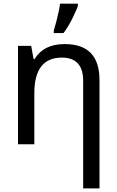

<svg xmlns="http://www.w3.org/2000/svg" viewBox="-20 -786 640 1046"><path d="M433.1 240.2V-345.2Q433.1 -472.2 316.9 -472.2Q167 -472.2 167 -277.8V0H78.1V-536.1H149.9L163.1 -463.9H168Q217.8 -545.9 332 -545.9Q522 -545.9 522 -350.1V240.2ZM272.9 -619.1 287.6 -671.4Q302.2 -727.1 307.1 -766.1H404.3V-755.9Q404.3 -748 380.1 -697.3Q356 -646.5 326.2 -606H272.9Z"/></svg>

Font: Droid Sans Mono
Style: Regular
Weight: 400
Monospace: yes
Foundry: Ascender Corporation
Version: Version 1.00 build 112